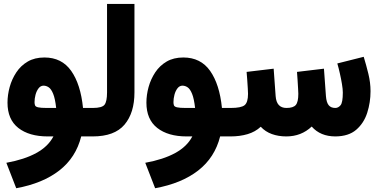

<svg xmlns="http://www.w3.org/2000/svg" viewBox="-20 -702 1945 988"><path d="M208.5 -406.2Q297.9 -406.2 346.4 -337.2Q395 -268.1 407.2 -146.5H437.5V0H397.9Q370.6 108.9 285.2 175.3Q199.7 241.7 63.5 266.6L12.7 135.7Q106 118.7 166.7 85.4Q227.5 52.2 254.9 0H225.6Q129.9 0 74.2 -43.7Q18.6 -87.4 18.6 -173.8Q18.6 -213.4 29.8 -254.2Q41 -294.9 64 -329.6Q86.9 -364.3 122.8 -385.3Q158.7 -406.2 208.5 -406.2ZM269 -146.5Q263.7 -194.3 253.7 -219Q243.7 -243.7 231 -252.4Q218.3 -261.2 204.1 -261.2Q189 -261.2 178.5 -247.6Q168 -233.9 162.8 -214.4Q157.7 -194.8 157.7 -176.3Q157.7 -166.5 160.4 -159.7Q163.1 -152.8 176.3 -149.7Q189.5 -146.5 220.7 -146.5Z M418 0V-146.5H457.5Q505.4 -146.5 518.1 -163.3Q530.8 -180.2 530.8 -226.1V-681.6H671.9V-226.6Q671.9 -121.1 620.6 -60.5Q569.3 0 457 0Z M923.3 -406.2Q1012.7 -406.2 1061.3 -337.2Q1109.9 -268.1 1122.1 -146.5H1152.3V0H1112.8Q1085.4 108.9 1000 175.3Q914.6 241.7 778.3 266.6L727.5 135.7Q820.8 118.7 881.6 85.4Q942.4 52.2 969.7 0H940.4Q844.7 0 789.1 -43.7Q733.4 -87.4 733.4 -173.8Q733.4 -213.4 744.6 -254.2Q755.9 -294.9 778.8 -329.6Q801.8 -364.3 837.6 -385.3Q873.5 -406.2 923.3 -406.2ZM983.9 -146.5Q978.5 -194.3 968.5 -219Q958.5 -243.7 945.8 -252.4Q933.1 -261.2 918.9 -261.2Q903.8 -261.2 893.3 -247.6Q882.8 -233.9 877.7 -214.4Q872.6 -194.8 872.6 -176.3Q872.6 -166.5 875.2 -159.7Q877.9 -152.8 891.1 -149.7Q904.3 -146.5 935.5 -146.5Z M1705.6 -146.5Q1720.7 -146.5 1732.4 -160.4Q1744.1 -174.3 1744.1 -225.6Q1744.1 -243.2 1739.7 -269.3Q1735.4 -295.4 1729 -323.7Q1722.7 -352.1 1715.8 -375.5L1851.6 -409.7Q1864.3 -368.2 1875.5 -322.5Q1886.7 -276.9 1886.7 -232.9Q1886.7 -174.8 1869.6 -121.6Q1852.5 -68.4 1813.2 -34.4Q1773.9 -0.5 1706.1 0Q1628.4 0 1584 -50.8Q1530.3 0 1453.1 0Q1412.6 0 1378.9 -12.2Q1345.2 -24.4 1321.8 -49.8Q1293.5 -23.4 1253.9 -11.7Q1214.4 0 1166.5 0H1132.8V-146.5H1167.5Q1220.7 -146.5 1238.5 -160.6Q1256.3 -174.8 1256.3 -219.2Q1256.3 -226.6 1255.1 -247.1Q1253.9 -267.6 1252.2 -291.5Q1250.5 -315.4 1249 -332L1388.2 -348.6L1398.4 -207.5Q1402.8 -146.5 1454.1 -146.5Q1489.3 -146.5 1502.2 -161.9Q1515.1 -177.2 1515.1 -219.2Q1515.1 -225.6 1513.9 -246.3Q1512.7 -267.1 1511.2 -291.3Q1509.8 -315.4 1508.3 -332L1647 -348.6L1657.2 -207.5Q1659.7 -175.3 1671.1 -160.9Q1682.6 -146.5 1705.6 -146.5Z"/></svg>

Font: Vazir Black UI
Style: Black-UI
Weight: 900
Designer: Saber Rastikerdar
Foundry: Saber Rastikerdar
Version: Version 30.1.0